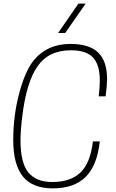

<svg xmlns="http://www.w3.org/2000/svg" viewBox="-20 -1030 641 1058"><path d="M271 8Q159 8 106 -57.5Q53 -123 53 -259Q53 -391 85 -513Q117 -635 164 -695Q239 -788 368 -788Q472 -788 521 -740.5Q570 -693 570 -594Q570 -562 562 -499H524Q530 -548 530 -586Q530 -672 493 -712.5Q456 -753 371 -753Q249 -753 188 -666.5Q127 -580 104 -399Q93 -312 93 -256Q93 -133 136 -80Q179 -27 269 -27Q368 -27 423 -79Q478 -131 492 -251H530Q515 -116 451 -54Q387 8 271 8ZM339 -848H300L412 -1010H452Z"/></svg>

Font: Tanohe Sans ExtraLight
Style: Italic
Weight: 200
Designer: Village Type and Design LLC & Cristiano Sobral
Foundry: Cooper Hewitt Smithsonian Design Museum
Version: Version 1.00;September 29, 2021;FontCreator 13.0.0.2655 64-b